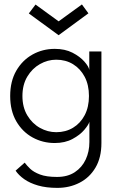

<svg xmlns="http://www.w3.org/2000/svg" viewBox="-20 -648 561 886"><path d="M244.5 219Q193.5 219 155.5 208Q117.5 197 91.8 178.8Q66 160.5 52 139.5L94 102.5Q103 115 119 130.5Q135 146 164.5 157.2Q194 168.5 243 168.5Q292 168.5 325.2 146.5Q358.5 124.5 375.5 88Q392.5 51.5 392.5 7.5V-7H448V12Q448 79 420.8 125.2Q393.5 171.5 347.2 195.2Q301 219 244.5 219ZM392.5 0V-86Q389 -72.5 369.2 -49Q349.5 -25.5 314.8 -6.8Q280 12 232.5 12Q177 12 130.2 -13.8Q83.5 -39.5 55.2 -88.2Q27 -137 27 -205Q27 -273 55.2 -321.8Q83.5 -370.5 130.2 -396.5Q177 -422.5 232.5 -422.5Q280 -422.5 314.5 -404.8Q349 -387 369.2 -364Q389.5 -341 392 -325.5V-410.5H448V0ZM83.5 -205Q83.5 -153 106 -115.5Q128.5 -78 164.2 -58Q200 -38 239.5 -38Q283 -38 317 -58.5Q351 -79 370.8 -116.5Q390.5 -154 390.5 -205Q390.5 -256 370.8 -293.5Q351 -331 317 -351.8Q283 -372.5 239.5 -372.5Q200 -372.5 164.2 -352.2Q128.5 -332 106 -294.5Q83.5 -257 83.5 -205ZM250.5 -485.5 113 -586 144 -627 250.5 -549.5 358 -627.5 388 -586.5Z"/></svg>

Font: League Spartan Thin Light
Style: Regular
Weight: 300
Version: Version 2.002